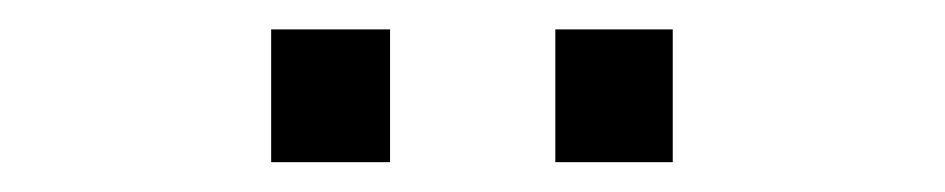

<svg xmlns="http://www.w3.org/2000/svg" viewBox="-20 -705 640 130"><path d="M356 -595.2V-685.1H435.5V-595.2ZM163.6 -595.2V-685.1H244.1V-595.2Z"/></svg>

Font: Liberation Mono
Style: Regular
Weight: 400
Monospace: yes
Designer: Steve Matteson
Foundry: Ascender Corporation
Version: Version 2.1.5